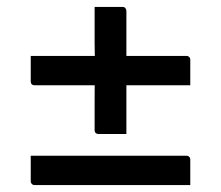

<svg xmlns="http://www.w3.org/2000/svg" viewBox="-20 -607 640 556"><path d="M254 -587Q277 -587 296 -587Q315 -587 335 -587Q340 -587 343 -583.5Q346 -580 346 -575Q346 -531 346 -486Q346 -441 346 -397Q346 -353 346 -308.5Q346 -264 346 -219Q325 -219 306 -219Q287 -219 265 -219Q260 -219 257 -222Q254 -225 254 -230Q254 -272 254 -316.5Q254 -361 254.5 -403.5Q255 -446 254 -483Q254 -510 254 -536Q254 -562 254 -587ZM69 -445H520Q524 -445 526 -443.5Q528 -442 529.5 -440Q531 -438 531 -434Q531 -415 531 -397.5Q531 -380 531 -360H81Q75 -360 72 -363Q69 -366 69 -371Q69 -391 69 -408.5Q69 -426 69 -445ZM69 -156H520Q524 -156 526 -154.5Q528 -153 529.5 -151Q531 -149 531 -145Q531 -125 531 -108Q531 -91 531 -71H80Q77 -71 74.5 -72.5Q72 -74 70.5 -76.5Q69 -79 69 -82Q69 -102 69 -119Q69 -136 69 -156Z"/></svg>

Font: Recursive
Style: Regular
Weight: 400
Version: Version 1.085